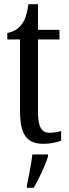

<svg xmlns="http://www.w3.org/2000/svg" viewBox="-20 -679 331 920"><path d="M187 10C226 10 256 2 273 -5V-51C255 -46 239 -43 217 -43C178 -43 162 -72 162 -144V-490H265V-536H162V-659H116C108 -603 98 -580 82 -560C66 -539 46 -527 15 -521V-490H76V-145C76 -30 112 10 187 10ZM109 208V221H142C166 179 197 113 210 71V61H135C130 110 118 163 109 208Z"/></svg>

Font: Noto Serif Lao ExtCond
Style: Regular
Weight: 400
Width: 2
Designer: Monotype Design Team
Foundry: Monotype Imaging Inc.
Version: Version 2.004